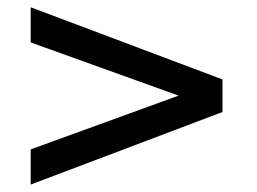

<svg xmlns="http://www.w3.org/2000/svg" viewBox="-20 -566 690 516"><path d="M62.5 -70V-164.5L460 -309L62.5 -452V-546.5L578 -352.5V-265Z"/></svg>

Font: Azeret Mono Thin
Style: Regular
Weight: 100
Designer: Martin Vácha
Foundry: Displaay
Version: Version 1.002